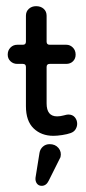

<svg xmlns="http://www.w3.org/2000/svg" viewBox="-20 -430 280 622"><path d="M153 10Q114 10 89 -14Q64 -38 64 -86V-213Q64 -223 54 -223H36Q23 -223 14 -231.5Q5 -240 5 -253Q5 -267 14 -276Q23 -285 36 -285H54Q64 -285 64 -295V-379Q64 -393 73.5 -401.5Q83 -410 97 -410Q112 -410 121.5 -401.5Q131 -393 131 -379V-295Q131 -285 141 -285H195Q207 -285 216 -276Q225 -267 225 -253Q225 -240 216.5 -231.5Q208 -223 194 -223H141Q131 -223 131 -213V-95Q131 -53 165 -53Q175 -53 186 -56Q197 -59 201 -59Q215 -59 222.5 -50Q230 -41 230 -29Q230 -20 225 -11.5Q220 -3 209 1Q198 5 181.5 7.5Q165 10 153 10ZM138 155Q130 172 115 172Q105 172 99.5 164.5Q94 157 95 146L108 65Q110 53 119 45Q128 37 141 37Q159 37 169.5 49.5Q180 62 176 79Z"/></svg>

Font: Dongle
Style: Regular
Weight: 400
Designer: Yanghee Ryu
Foundry: Yanghee Ryu
Version: Version 2.000